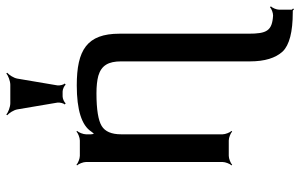

<svg xmlns="http://www.w3.org/2000/svg" viewBox="-196 -568 975 624"><g transform="rotate(-90 292.0 -255.5)"><path d="M495 64V-355C495 -461 442 -494 327 -494C247 -494 197 -478 177 -447C174 -442 167 -437 166 -433L170 -431C171 -435 168 -443 168 -448V-464C168 -473 174 -488 179 -493L177 -495C172 -490 157 -484 148 -484H98C89 -484 74 -490 69 -495L67 -493C72 -488 78 -473 78 -464V-20C78 -11 72 4 67 9L69 11C74 6 89 0 98 0H148C157 0 172 6 177 11L179 9C174 4 168 -11 168 -20V-350C168 -381 177 -402 195 -413C213 -424 248 -430 301 -430C324 -430 343 -428 358 -424C392 -414 405 -391 405 -350V69C405 117 416 152 437 175C458 197 501 208 564 208H569C571 208 573 211 574 212L577 209C576 208 573 206 573 204V164C573 155 579 141 584 137L581 134C576 139 563 144 554 144C504 141 495 123 495 64ZM327 -557 349 -687C351 -699 361 -714 368 -720L366 -723C359 -717 341 -710 329 -710H269C257 -710 239 -717 232 -723L230 -720C237 -714 247 -699 249 -687L271 -557C272 -549 269 -537 265 -533L269 -530C272 -535 284 -540 291 -540H307C314 -540 326 -535 329 -530L333 -533C329 -537 326 -549 327 -557Z"/></g></svg>

Font: Gamestation Storm
Style: Regular
Weight: 400
Designer: Jonas Hecksher
Foundry: Jonas Hecksher, Playtypeª, e-types AS
Version: Version 1.003